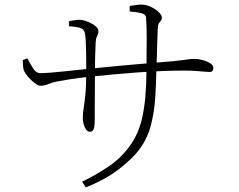

<svg xmlns="http://www.w3.org/2000/svg" viewBox="-20 -776 1040 835"><path d="M544 -726V-750Q557 -752 570 -754Q583 -756 594 -756Q611 -756 627 -750Q643 -744 656 -735Q669 -726 676.5 -716.5Q684 -707 684 -701Q684 -691 680 -686.5Q676 -682 671.5 -675.5Q667 -669 666 -651Q665 -628 664 -593.5Q663 -559 662 -525.5Q661 -492 660 -470Q659 -411 655 -349.5Q651 -288 636 -230.5Q621 -173 586 -126Q559 -89 500 -42.5Q441 4 353 39L337 14Q393 -12 453 -52.5Q513 -93 553 -154Q581 -196 594 -246.5Q607 -297 612 -354Q617 -411 617 -470Q618 -557 618 -613.5Q618 -670 615 -700Q614 -714 594 -719Q574 -724 544 -726ZM280 -684Q291 -686 303.5 -688Q316 -690 326 -690Q337 -690 351 -685.5Q365 -681 378 -674Q391 -667 399.5 -658.5Q408 -650 408 -642Q408 -632 405.5 -626.5Q403 -621 400 -614Q397 -607 396 -591Q396 -582 395 -563.5Q394 -545 393.5 -520Q393 -495 393 -465Q393 -422 392.5 -378.5Q392 -335 392 -302Q392 -269 392 -257Q392 -227 387.5 -215Q383 -203 371 -203Q361 -203 354 -213Q347 -223 343.5 -237Q340 -251 340 -262Q340 -282 343.5 -303.5Q347 -325 351 -361.5Q355 -398 355 -463Q355 -477 355 -501Q355 -525 354.5 -552.5Q354 -580 352.5 -603Q351 -626 348 -636Q344 -650 327 -655Q310 -660 280 -662ZM79 -515 99 -522Q110 -501 123.5 -479.5Q137 -458 155 -458Q172 -458 199.5 -460Q227 -462 258.5 -465.5Q290 -469 319.5 -472Q349 -475 369 -477Q399 -480 434 -483.5Q469 -487 506.5 -490.5Q544 -494 580.5 -497Q617 -500 650 -503Q703 -507 734 -510Q765 -513 781.5 -515.5Q798 -518 807 -519Q816 -520 825 -520Q841 -520 860.5 -515Q880 -510 894 -501Q908 -492 908 -480Q908 -473 904.5 -468Q901 -463 890 -463Q881 -463 867 -464.5Q853 -466 831 -467.5Q809 -469 776 -469Q736 -469 685 -467Q634 -465 578.5 -461Q523 -457 469 -452Q415 -447 368 -442Q321 -437 286 -431.5Q251 -426 225 -421Q206 -417 189 -410Q172 -403 156 -403Q146 -403 131 -414.5Q116 -426 103 -441Q90 -456 85 -467Q81 -475 80 -490.5Q79 -506 79 -515Z"/></svg>

Font: Noto Serif TC
Style: Regular
Weight: 200
Designer: Ryoko NISHIZUKA 西塚涼子 (kana & ideographs); Frank Grießhammer (Latin, Greek & Cyrillic); Wenlong ZHANG 张文龙 (bopomofo); San
Foundry: Adobe
Version: Version 2.001;hotconv 1.1.0;makeotfexe 2.6.0